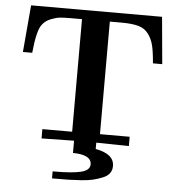

<svg xmlns="http://www.w3.org/2000/svg" viewBox="-58 -730 916 984"><g transform="rotate(5 400.0 -238.0)"><path d="M41 -433.1 62 -674.8H735.8L757.8 -433.1H710Q705.1 -493.2 697 -525.6Q689 -558.1 669.9 -583.5Q650.9 -608.9 618.4 -617.9Q585.9 -627 532.2 -627H471.2V-47.9H624V0L456.1 -2.9V29.8Q552.2 46.9 551.8 109.9Q551.8 130.9 540.3 146.5Q528.8 162.1 504.9 171.6Q481 181.2 457.5 187Q434.1 192.9 396 195.6Q357.9 198.2 332 198.7Q306.2 199.2 265.1 199.2H246.1V163.1H257.8Q346.7 163.1 391.8 152.1Q437 141.1 437 110.8Q437 61 341.8 60.1V-2.9L174.8 0V-47.9H328.1V-627H267.1Q234.9 -627 214.8 -625Q194.8 -623 167.5 -612.1Q140.1 -601.1 124 -579.1Q100.1 -548.3 88.9 -433.1Z"/></g></svg>

Font: CMU Serif
Style: Bold
Weight: 700
Version: Version 0.7.0